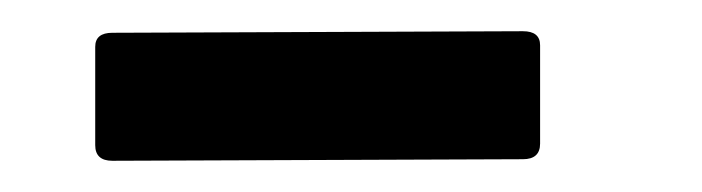

<svg xmlns="http://www.w3.org/2000/svg" viewBox="-20 -330 450 123"><path d="M326 -238Q326 -228 315 -228L52 -227Q41 -227 41 -237V-300Q41 -309 52 -309L315 -310Q326 -310 326 -301Z"/></svg>

Font: Hand Textur
Style: Regular
Weight: 400
Designer: F. H. Ehmcke um 1935
Foundry: Peter Wiegel
Version: Version 1.000